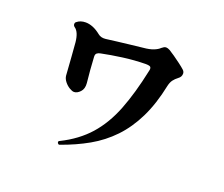

<svg xmlns="http://www.w3.org/2000/svg" viewBox="-116 -873 1231 1054"><g transform="rotate(20 500.0 -346.5)"><path d="M321 4Q320 4 319.5 4.5Q319 5 318 5Q312 5 308 -2Q307 -3 307 -6Q307 -14 313 -15Q410 -63 472.5 -133.5Q535 -204 574.5 -305Q614 -406 643 -544Q644 -548 644.5 -551Q645 -554 645 -556Q645 -568 636.5 -571Q628 -574 614 -574Q546 -573 480 -564Q414 -555 361 -544Q348 -542 340 -535.5Q332 -529 333 -514Q335 -479 338 -439Q341 -399 345 -365Q348 -332 330.5 -313.5Q313 -295 295 -295Q284 -295 267.5 -305Q251 -315 238.5 -331Q226 -347 224 -364Q220 -419 216.5 -470.5Q213 -522 210 -554Q204 -613 177 -631Q169 -637 169 -646Q169 -655 175 -659Q195 -676 226 -676Q246 -676 268 -667.5Q290 -659 315 -639Q332 -625 359 -628Q385 -632 422 -636Q459 -640 498.5 -645Q538 -650 570 -653Q605 -656 628 -665Q651 -674 663 -686Q669 -691 675 -694.5Q681 -698 688 -698Q697 -698 710 -691Q722 -684 742 -670Q762 -656 782 -641Q802 -626 814 -615Q824 -606 824 -594Q824 -575 807 -563Q791 -551 781 -537.5Q771 -524 766 -502Q743 -390 702.5 -307.5Q662 -225 605.5 -166Q549 -107 477.5 -66.5Q406 -26 321 4Z"/></g></svg>

Font: Zen Antique Soft
Style: Regular
Weight: 400
Designer: Yoshimichi Ohira
Foundry: Positype
Version: Version 1.001